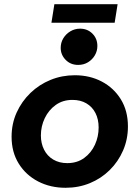

<svg xmlns="http://www.w3.org/2000/svg" viewBox="-20 -879 660 911"><path d="M291 12Q219 12 161 -18Q103 -48 69 -102.5Q35 -157 35 -230Q35 -292 59 -345Q83 -398 124.5 -438Q166 -478 220 -500Q274 -522 335 -522Q406 -522 463 -492Q520 -462 553.5 -407.5Q587 -353 587 -279Q587 -218 564 -165Q541 -112 500.5 -72Q460 -32 406.5 -10Q353 12 291 12ZM299 -105Q346 -105 379.5 -129.5Q413 -154 430.5 -192.5Q448 -231 448 -274Q448 -313 433 -342.5Q418 -372 390 -388.5Q362 -405 324 -405Q278 -405 244.5 -381Q211 -357 192.5 -318.5Q174 -280 174 -236Q174 -199 189 -169Q204 -139 232.5 -122Q261 -105 299 -105ZM351 -571Q315 -571 291.5 -595Q268 -619 268 -652Q268 -677 280.5 -697.5Q293 -718 314 -730.5Q335 -743 360 -743Q395 -743 418.5 -719.5Q442 -696 442 -661Q442 -637 430 -616.5Q418 -596 397.5 -583.5Q377 -571 351 -571ZM224 -771 238 -859H538L524 -771Z"/></svg>

Font: MuseoModerno Thin SemiBold
Style: Italic
Weight: 600
Italic angle: -9°
Version: Version 1.003